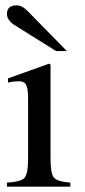

<svg xmlns="http://www.w3.org/2000/svg" viewBox="-20 -698 318 718"><path d="M230 -507H190L36 -603Q6 -622 6 -646Q6 -678 42 -678Q63 -678 85 -655ZM243 0H6V-15Q58 -18 71.5 -33Q85 -48 85 -104V-331Q85 -366 78 -380Q71 -394 52 -394Q28 -394 10 -389V-405L164 -460L169 -456V-105Q169 -49 181.5 -34Q194 -19 243 -15Z"/></svg>

Font: STIX MathJax Latin
Style: Regular
Weight: 400
Designer: MicroPress Inc., with final additions and corrections provided by Coen Hoffman, Elsevier (retired)
Version: Version 1.1.1